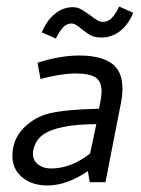

<svg xmlns="http://www.w3.org/2000/svg" viewBox="-20 -558 433 588"><path d="M18 0ZM104 -316 95 -366Q164 -388 223 -388Q287 -388 321 -364.5Q355 -341 355 -287Q355 -266 351 -246L303 0H255L249 -34Q185 10 125 10Q78 10 48 -15Q18 -40 18 -80Q18 -131 52 -165.5Q86 -200 132 -211Q184 -223 283 -225Q291 -259 291 -279Q291 -308 273 -320.5Q255 -333 211 -333Q189 -333 158.5 -328Q128 -323 104 -316ZM256 -88 275 -178Q209 -177 173 -169Q133 -161 110.5 -144.5Q88 -128 82 -98Q81 -94 81 -87Q81 -66 97 -54Q113 -42 136 -42Q198 -42 256 -88ZM258 -510Q281 -491 294 -491Q311 -491 322.5 -503Q334 -515 345 -538L388 -519Q374 -484 348.5 -463.5Q323 -443 290 -443Q271 -443 258.5 -449.5Q246 -456 230 -469Q222 -476 214 -481Q206 -486 199 -486Q184 -486 173 -474Q162 -462 151 -440L108 -459Q123 -495 148 -515.5Q173 -536 203 -536Q217 -536 228.5 -529.5Q240 -523 258 -510Z"/></svg>

Font: Cambay Devanagari
Style: Italic
Weight: 400
Italic angle: -11°
Designer: Pooja Saxena
Foundry: Pooja Saxena
Version: Version 1.018;PS 001.018;hotconv 1.0.70;makeotf.lib2.5.58329